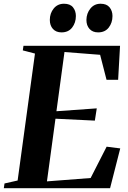

<svg xmlns="http://www.w3.org/2000/svg" viewBox="-37 -982 667 1002"><path d="M-17 0 -13.5 -24.5 55 -40 145.5 -702.5 82 -719 85.5 -743H589.5L579.5 -565.5H519L485.5 -696L299.5 -710.5L257.5 -401.5L468 -416.5L458 -352.5L252.5 -362.5L208 -35.5L436 -53L519.5 -216.5L590.5 -207.5L537.5 0ZM284 -813Q255.5 -813 239.2 -831Q223 -849 223 -878Q223 -912.5 243.2 -937.5Q263.5 -962.5 297 -962.5Q329 -962.5 344 -943.8Q359 -925 359 -898.5Q359 -863.5 339.5 -838.2Q320 -813 284 -813ZM475 -813Q446.5 -813 430.2 -831Q414 -849 414 -878Q414.5 -912.5 434.8 -937.5Q455 -962.5 488 -962.5Q519.5 -962.5 534.8 -943.8Q550 -925 550 -898.5Q550 -863.5 530.5 -838.2Q511 -813 475 -813Z"/></svg>

Font: Merriweather 120pt
Style: Bold Italic
Weight: 700
Italic angle: -7.8°
Version: Version 2.101